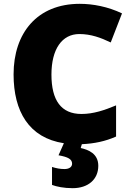

<svg xmlns="http://www.w3.org/2000/svg" viewBox="-20 -744 689 1004"><path d="M494 123C494 59 442 39 402 30L408 10C473 7 531 -5 587 -30V-193C527 -168 469 -148 406 -148C300 -148 249 -219 249 -354C249 -487 304 -566 395 -566C455 -566 507 -547 559 -522L618 -674C545 -709 466 -724 397 -724C174 -724 51 -571 51 -355C51 -162 131 -23 314 5L286 68C337 77 357 89 357 112C357 129 342 140 317 140C295 140 274 136 252 129V223C276 232 314 240 360 240C441 240 494 194 494 123Z"/></svg>

Font: Noto Sans Bengali Black
Style: Regular
Weight: 900
Designer: Jelle Bosma - Monotype Design Team
Foundry: Monotype Imaging Inc.
Version: Version 2.003